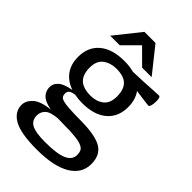

<svg xmlns="http://www.w3.org/2000/svg" viewBox="-281 -831 1162 1162"><g transform="rotate(45 299.5 -250.0)"><path d="M272 -160.5Q237 -160.5 206.5 -166.5Q180.5 -163.5 168.5 -155Q156.5 -146.5 156.5 -127Q156.5 -114.5 161.8 -105.5Q167 -96.5 184.8 -91Q202.5 -85.5 239 -83Q275.5 -80.5 338 -80Q463.5 -79.5 517.5 -47.8Q571.5 -16 571.5 61Q571.5 141 496.5 186.8Q421.5 232.5 276.5 232.5Q136.5 232.5 77.8 198.8Q19 165 19 106.5Q19 70 52.2 39.8Q85.5 9.5 164 1Q106 -10 84.2 -33.8Q62.5 -57.5 62.5 -91Q62.5 -119.5 87.8 -142.2Q113 -165 173.5 -175Q117 -194 86.2 -236.5Q55.5 -279 55.5 -341Q55.5 -426.5 112.5 -474.2Q169.5 -522 272 -522Q316.5 -522 353.5 -512Q397 -513 440.8 -515.2Q484.5 -517.5 518.5 -519.8Q552.5 -522 567 -522Q581 -522 581 -488Q581 -464 576.8 -448.8Q572.5 -433.5 567 -433.5Q555 -433.5 532 -436.8Q509 -440 454 -447.5Q485.5 -404 485.5 -341Q485.5 -256 429 -208.2Q372.5 -160.5 272 -160.5ZM276 -228Q324.5 -228 358.2 -254Q392 -280 392 -338Q392 -397.5 363.2 -426.2Q334.5 -455 271 -455Q221 -455 186 -429Q151 -403 151 -345Q151 -286 181 -257Q211 -228 276 -228ZM129.5 86Q129.5 128.5 163.8 146.8Q198 165 278.5 165Q381.5 165 426.8 144.5Q472 124 472 81.5Q472 63.5 466 50Q460 36.5 441 27.5Q422 18.5 383.8 14Q345.5 9.5 281 9.5Q255.5 9.5 233 8.5Q173 13.5 151.2 34.5Q129.5 55.5 129.5 86ZM102.5 -569 232.5 -732H327.5L457.5 -569H376L280 -664.5L184 -569Z"/></g></svg>

Font: Newsreader Caption
Style: Regular
Weight: 400
Designer: Hugues Gentile
Foundry: Production Type
Version: Version 1.001